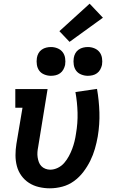

<svg xmlns="http://www.w3.org/2000/svg" viewBox="-20 -1013 640 1041"><path d="M250 8Q220 8 190.5 1Q161 -6 137 -21.5Q113 -37 96 -60.5Q79 -84 71.5 -112.5Q64 -141 64 -171.5Q64 -202 69 -233L102 -429H63V-530H238L187 -217Q184 -202 183 -188Q182 -174 184 -160.5Q186 -147 190.5 -134.5Q195 -122 204 -112.5Q213 -103 226 -98Q239 -93 252 -93Q273 -93 293.5 -103Q314 -113 328.5 -130Q343 -147 353.5 -166.5Q364 -186 371.5 -206Q379 -226 384 -246.5Q389 -267 392 -288Q402 -346 400.5 -402Q399 -458 389 -514L506 -531Q517 -468 519 -403.5Q521 -339 510 -273Q504 -239 494.5 -206Q485 -173 469.5 -141.5Q454 -110 432 -81Q410 -52 381 -31Q352 -10 318 -1Q284 8 250 8ZM456 -602Q438 -602 420.5 -609Q403 -616 393 -629.5Q383 -643 380 -661.5Q377 -680 380 -699Q382 -712 388.5 -724Q395 -736 406.5 -744Q418 -752 431 -755Q444 -758 456 -758Q475 -758 492 -751Q509 -744 519.5 -730.5Q530 -717 533 -698.5Q536 -680 533 -661Q530 -648 523.5 -636Q517 -624 506 -616Q495 -608 482 -605Q469 -602 456 -602ZM256 -602Q238 -602 220.5 -609Q203 -616 193 -629.5Q183 -643 180 -661.5Q177 -680 180 -699Q182 -712 188.5 -724Q195 -736 206.5 -744Q218 -752 231 -755Q244 -758 256 -758Q275 -758 292 -751Q309 -744 319.5 -730.5Q330 -717 333 -698.5Q336 -680 333 -661Q330 -648 323.5 -636Q317 -624 306 -616Q295 -608 282 -605Q269 -602 256 -602ZM357 -786 302 -844 466 -993 538 -917Z"/></svg>

Font: Iosevka Curly Slab ExObl
Style: Bold
Weight: 700
Width: 7
Italic angle: -9°
Monospace: yes
Designer: Belleve Invis
Foundry: Belleve Invis
Version: Version 11.0.0; ttfautohint (v1.8.3)